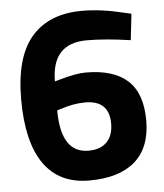

<svg xmlns="http://www.w3.org/2000/svg" viewBox="-50 -717 661 774"><g transform="rotate(-5 280.0 -330.0)"><path d="M496 -537Q394 -552 319 -552Q177 -552 177 -398L198 -404Q264 -423 303 -423Q416 -423 473 -371Q530 -319 530 -209.5Q530 -100 466 -44Q402 12 280.5 12Q159 12 97 -76.5Q35 -165 35 -337Q35 -509 106 -590.5Q177 -672 310 -672Q388 -672 477 -650L508 -643ZM291 -303Q244 -303 193 -286L176 -281Q176 -108 288 -108Q336 -108 362 -134.5Q388 -161 388 -209Q388 -303 291 -303Z"/></g></svg>

Font: Titillium Web[RUS by Daymarius]
Style: Bold
Weight: 700
Designer: Cyrillization by Daymarius
Foundry: Cyrillization by Daymarius
Version: Version 1.002 September 11, 2018